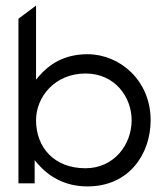

<svg xmlns="http://www.w3.org/2000/svg" viewBox="-20 -656 597 687"><path d="M46 0H104V-83L114 -71C153 -26 210 11 293 11C443 11 519 -106 519 -226C519 -368 409 -462 293 -462C211 -462 157 -427 119 -383L109 -371V-636L46 -589ZM109 -226C109 -309 176 -393 286 -393C392 -393 451 -308 451 -226C451 -137 387 -54 286 -54C174 -54 109 -128 109 -226Z"/></svg>

Font: Charger Sport
Style: LitExt
Weight: 300
Designer: Jasper
Foundry: Cannot Into Space Fonts
Version: Version 1.1